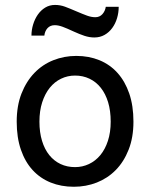

<svg xmlns="http://www.w3.org/2000/svg" viewBox="-20 -730 597 763"><path d="M46.4 -246.6Q46.4 -309.6 65.4 -358.2Q84.5 -406.7 116.7 -440.2Q148.9 -473.6 191.9 -490.7Q234.9 -507.8 283.2 -507.8Q333.5 -507.8 375.2 -490.7Q417 -473.6 447 -440.2Q477.1 -406.7 493.7 -358.2Q510.3 -309.6 510.3 -246.6Q510.3 -183.6 491.2 -135.3Q472.2 -86.9 439.9 -54.2Q407.7 -21.5 364.7 -4.6Q321.8 12.2 273.4 12.2Q223.1 12.2 181.4 -4.6Q139.6 -21.5 109.6 -54.2Q79.6 -86.9 63 -135.3Q46.4 -183.6 46.4 -246.6ZM136.7 -246.6Q136.7 -204.1 147 -170.4Q157.2 -136.7 176 -113.5Q194.8 -90.3 220.7 -78.1Q246.6 -65.9 278.3 -65.9Q307.6 -65.9 333.5 -78.1Q359.4 -90.3 378.7 -113.5Q397.9 -136.7 408.9 -170.4Q419.9 -204.1 419.9 -246.6Q419.9 -289.6 409.7 -323.5Q399.4 -357.4 380.6 -381.1Q361.8 -404.8 335.7 -417.2Q309.6 -429.7 278.3 -429.7Q248.5 -429.7 222.7 -417.2Q196.8 -404.8 177.7 -381.1Q158.7 -357.4 147.7 -323.5Q136.7 -289.6 136.7 -246.6ZM105 -588.4Q105 -610.8 111.6 -632.6Q118.2 -654.3 130.1 -671.6Q142.1 -689 159.4 -699.7Q176.8 -710.4 198.7 -710.4Q219.2 -710.4 238.3 -703.4Q257.3 -696.3 283.2 -685.1Q309.6 -673.8 326.4 -667.7Q343.3 -661.6 358.9 -661.6Q376 -661.6 387 -673.8Q397.9 -686 400.4 -703.1H451.7Q451.7 -679.7 445.1 -657.7Q438.5 -635.7 426 -618.7Q413.6 -601.6 395.5 -591.3Q377.4 -581.1 355 -581.1Q335.4 -581.1 315.7 -587.6Q295.9 -594.2 273.4 -604.5Q245.1 -617.7 228.3 -623.8Q211.4 -629.9 197.8 -629.9Q179.7 -629.9 168.9 -618.2Q158.2 -606.4 156.2 -588.4H105Z"/></svg>

Font: Andika DR AuSIL
Style: Regular
Weight: 400
Designer: Annie Olsen & Victor Gaultney
Foundry: SIL International
Version: Version 0.003